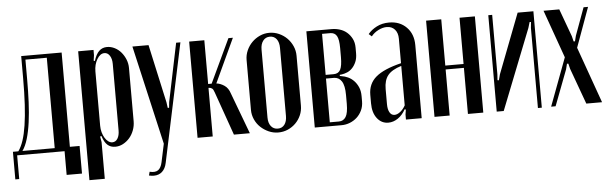

<svg xmlns="http://www.w3.org/2000/svg" viewBox="-45 -657 3136 984"><g transform="rotate(-5 1522.5 -165.0)"><path d="M2 131V-11H30Q45 -32 55.5 -63.5Q66 -95 73 -140.5Q80 -186 83.5 -246Q87 -306 87 -384V-496H295V-11H345V131H266V9H22V131ZM217 -11V-476H107V-373Q107 -313 104.5 -257.5Q102 -202 95.5 -154.5Q89 -107 78 -70Q67 -33 51 -11Z M455 -440 461 -438Q472 -473 488.5 -488.5Q505 -504 529 -504Q549 -504 568 -494.5Q587 -485 601 -468.5Q615 -452 623.5 -431Q632 -410 632 -387V-113Q632 -89 623.5 -66.5Q615 -44 600.5 -27.5Q586 -11 567 -1Q548 9 527 9Q503 9 487 -5.5Q471 -20 461 -52L454 -50L459 -21V168H380V-495H459V-468ZM459 -105Q459 -87 463.5 -71Q468 -55 475.5 -42.5Q483 -30 493 -22.5Q503 -15 514 -15Q531 -15 541 -31Q551 -47 551 -73V-415Q551 -441 540.5 -457.5Q530 -474 513 -474Q491 -474 475 -447Q459 -420 459 -384Z M742 -495 808 -195 812 -166H819L822 -195L884 -495H906L777 114Q771 143 754 158.5Q737 174 711 174Q700 174 686 171L691 152Q720 159 735 148Q750 137 756 109L776 15L659 -495Z M1059 -224Q1054 -240 1047 -245Q1040 -250 1031 -250H1029V0H951V-495H1029V-270H1047L1153 -495H1176L1071 -269Q1091 -267 1111.5 -253.5Q1132 -240 1141 -211L1220 0H1138Z M1364 -504Q1390 -504 1413.5 -493.5Q1437 -483 1454.5 -465.5Q1472 -448 1482.5 -424.5Q1493 -401 1493 -375V-118Q1493 -92 1483 -69Q1473 -46 1455.5 -28.5Q1438 -11 1415 -1Q1392 9 1366 9Q1340 9 1316.5 -1.5Q1293 -12 1275 -29Q1257 -46 1246.5 -69.5Q1236 -93 1236 -118V-375Q1236 -401 1246.5 -424.5Q1257 -448 1274.5 -465.5Q1292 -483 1315 -493.5Q1338 -504 1364 -504ZM1365 -484Q1343 -484 1330 -467Q1317 -450 1317 -422V-72Q1317 -44 1330 -27.5Q1343 -11 1365 -11Q1387 -11 1399.5 -27.5Q1412 -44 1412 -72V-422Q1412 -451 1399.5 -467.5Q1387 -484 1365 -484Z M1798 -361Q1798 -335 1790 -316.5Q1782 -298 1770 -285.5Q1758 -273 1743.5 -267Q1729 -261 1715 -259L1705 -258V-252L1715 -250Q1730 -248 1746.5 -240.5Q1763 -233 1776.5 -219Q1790 -205 1798.5 -185.5Q1807 -166 1807 -140V-113Q1807 -87 1797 -66Q1787 -45 1771 -30.5Q1755 -16 1734.5 -8Q1714 0 1692 0H1554V-495H1685Q1706 -495 1726.5 -488.5Q1747 -482 1762.5 -468.5Q1778 -455 1788 -435.5Q1798 -416 1798 -390ZM1674 -264Q1699 -264 1709 -283.5Q1719 -303 1719 -348V-394Q1719 -439 1708.5 -457Q1698 -475 1675 -475H1633V-264ZM1728 -152Q1728 -201 1713.5 -223Q1699 -245 1674 -245H1633V-20H1680Q1703 -20 1715.5 -39.5Q1728 -59 1728 -107Z M1852 -142Q1852 -199 1892.5 -233.5Q1933 -268 2023 -290V-416Q2023 -446 2007.5 -463.5Q1992 -481 1966 -481Q1945 -481 1922.5 -469.5Q1900 -458 1886 -440L1871 -453Q1888 -474 1916 -488.5Q1944 -503 1980 -503Q2035 -503 2069.5 -468Q2104 -433 2104 -376V0H2023V-26L2027 -51L2021 -53Q2005 -24 1981.5 -8Q1958 8 1932 8Q1897 8 1874.5 -21Q1852 -50 1852 -98ZM1967 -29Q1981 -29 1996.5 -41Q2012 -53 2023 -73V-276Q1974 -261 1953.5 -235.5Q1933 -210 1933 -165V-87Q1933 -60 1942 -44.5Q1951 -29 1967 -29Z M2248 -496V-258H2342V-496H2421V-1H2342V-238H2248V-1H2170V-496Z M2722 -496V0H2702V-412L2705 -442L2698 -443L2689 -413L2526 0H2490V-496H2510V-190L2508 -160L2515 -159L2523 -189L2641 -496Z M2855 -494 2907 -352 2914 -324H2921L2928 -352L2980 -494H3003L2929 -290L3032 -1H2951L2884 -185L2877 -213H2870L2863 -185L2793 -1H2770L2862 -247L2774 -494Z"/></g></svg>

Font: Moniqa SemBd Narrow Heading
Style: Regular
Weight: 600
Width: 4
Designer: Rajesh Rajput
Foundry: Rajesh Rajput
Version: Version 1.000